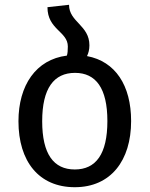

<svg xmlns="http://www.w3.org/2000/svg" viewBox="-20 -769 624 801"><path d="M57 -263C57 -96 142 12 292 12C442 12 527 -99 527 -264C527 -413 461 -513 343 -535C349 -547 353 -562 353 -580C353 -664 268 -677 268 -749L178 -739C178 -645 263 -638 263 -575C263 -558 262 -546 259 -537C130 -521 57 -413 57 -263ZM293 -465C380 -465 428 -401 428 -264C428 -126 380 -62 292 -62C204 -62 156 -126 156 -263C156 -401 205 -465 293 -465Z"/></svg>

Font: FiraGO Unicode
Style: Regular
Weight: 400
Designer: bBox Type
Foundry: bBox Type GmbH
Version: Version 1.001;PS 001.001;hotconv 1.0.88;makeotf.lib2.5.64775